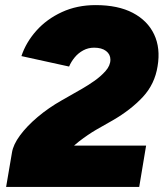

<svg xmlns="http://www.w3.org/2000/svg" viewBox="-20 -733 642 753"><path d="M187 -6 27 -135Q32 -166 58.5 -202Q85 -238 127.5 -274Q170 -310 223 -340L302 -385Q323 -397 349 -415Q375 -433 394 -454.5Q413 -476 413 -499Q413 -520 396 -533Q379 -546 349 -546Q326 -546 306.5 -535.5Q287 -525 273 -508Q259 -491 251 -472L64 -513Q82 -567 122.5 -612.5Q163 -658 222.5 -685.5Q282 -713 355 -713Q443 -713 501 -682.5Q559 -652 584.5 -598Q610 -544 598 -473Q587 -403 540 -352.5Q493 -302 422 -261L357 -224Q326 -206 289.5 -178Q253 -150 224.5 -108Q196 -66 187 -6ZM4 0 27 -135 168 -162H553L526 0Z"/></svg>

Font: Figtree Light Black
Style: Italic
Weight: 900
Italic angle: -9.5°
Version: Version 2.000